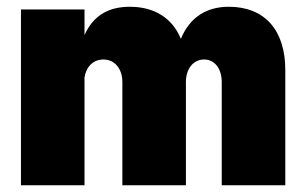

<svg xmlns="http://www.w3.org/2000/svg" viewBox="-20 -548 902 568"><path d="M657 -528C592 -528 542 -498 515 -433C490 -495 436 -528 364 -528C298 -528 254 -499 230 -444V-520H42V0H230V-319C235 -351 256 -372 286 -372C319 -372 342 -345 342 -305V0H530V-305C530 -345 552 -372 584 -372C615 -372 636 -345 636 -305V0H824V-341C824 -460 762 -528 657 -528Z"/></svg>

Font: Arthouse Owned Black
Style: Regular
Weight: 900
Designer: Jeremy Tribby
Foundry: Tribby Type
Version: Version 1.000;PS 001.000;hotconv 1.0.88;makeotf.lib2.5.64775